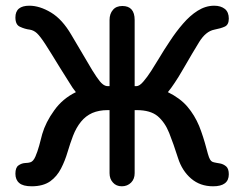

<svg xmlns="http://www.w3.org/2000/svg" viewBox="-20 -640 856 673"><path d="M91 13C118 13 139.5 7 156 -4.5C172 -16 184.5 -31 194 -49.5C203.5 -68 211 -87 217 -107.5C223 -128 229.5 -146.5 236 -164C236 -164 236 -164 236 -164C243.5 -183.5 253 -200 264 -213.5C275 -227 288 -237 303.5 -244C319 -250.5 336.5 -254 357 -254C357 -254 364 -254 364 -254C364 -254 364 -33 364 -33C364 -33 364 -33 364 -33C364 -19.5 368 -8.5 376 0C383.5 8.5 394 13 407 13C407 13 407 13 407 13C420 13 431 8.5 439.5 0C448 -8.5 452 -19.5 452 -33C452 -33 452 -254 452 -254C452 -254 459 -254 459 -254C459 -254 459 -254 459 -254C491 -254 515.5 -247 532.5 -233C549.5 -218.5 563 -199 573 -174C583 -148.5 593.5 -119.5 604 -86C604 -86 604 -86 604 -86C613.5 -56 629 -32 650 -14C671 4 696.5 13 727 13C727 13 727 13 727 13C763.5 13 782 -1 782 -29C782 -29 782 -29 782 -29C782 -42 779 -51 773 -56.5C766.5 -62 759.5 -65.5 751.5 -67C743 -68.5 736 -69.5 730 -71C730 -71 730 -71 730 -71C725.5 -72 722.5 -73.5 720 -76C717.5 -78.5 715 -82.5 712.5 -89C710 -95.5 707.5 -105 704 -118C704 -118 704 -118 704 -118C696.5 -146.5 688 -173.5 678 -198.5C667.5 -223.5 654 -246 637 -266C620 -286 597 -303 568.5 -317C568.5 -317 568.5 -317 568.5 -317C577 -327.5 585 -338.5 592.5 -350C600 -361 611 -378.5 625 -403C625 -403 625 -403 625 -403C645 -437.5 662.5 -467.5 678 -492.5C693.5 -517.5 711 -532 731 -536C731 -536 731 -536 731 -536C746.5 -539 759 -542.5 768.5 -547C777.5 -551.5 782 -560.5 782 -575C782 -575 782 -575 782 -575C782 -589.5 777.5 -601 768.5 -608.5C759 -616 746.5 -620 731 -620C731 -620 731 -620 731 -620C710.5 -620 691.5 -614 673 -602.5C654.5 -591 637.5 -575.5 621.5 -557C605 -538 590 -518 576 -496.5C561.5 -475 548.5 -454.5 537 -435C537 -435 537 -435 537 -435C528.5 -421 519.5 -406.5 510 -391.5C500.5 -376.5 491 -364 482 -353.5C473 -343 465 -338 458 -338C458 -338 452 -338 452 -338C452 -338 452 -570 452 -570C452 -570 452 -570 452 -570C452 -602.5 437.5 -619 409 -619C409 -619 409 -619 409 -619C394.5 -619 383.5 -614.5 376 -605.5C368 -596.5 364 -584.5 364 -570C364 -570 364 -338 364 -338C364 -338 358 -338 358 -338C358 -338 358 -338 358 -338C351.5 -338 345.5 -340.5 340 -345C334 -349.5 327 -358 318.5 -370.5C310 -383 298.5 -401 285 -425C271 -448.5 252.5 -479.5 230 -518C230 -518 230 -518 230 -518C209 -554 185.5 -580 159 -596C132.5 -612 107 -620 83 -620C83 -620 83 -620 83 -620C66.5 -620 54.5 -616.5 46.5 -610C38 -603 34 -592.5 34 -579C34 -579 34 -579 34 -579C34 -561.5 39.5 -550.5 50.5 -546C61 -541 72.5 -537.5 85 -536C85 -536 85 -536 85 -536C93.5 -534.5 102 -530.5 109.5 -523.5C117 -516.5 127 -503.5 139 -485C151 -466.5 168 -439 190 -403C190 -403 190 -403 190 -403C203.5 -381 214.5 -363.5 223 -350.5C231 -337 238.5 -326 246 -317C246 -317 246 -317 246 -317C215 -302 189.5 -280.5 170 -253C150 -225.5 136 -197.5 128 -170C128 -170 128 -170 128 -170C124.5 -158 121 -144.5 117.5 -130C113.5 -115.5 109 -102.5 104 -91C99 -79.5 93 -73 86 -71C86 -71 86 -71 86 -71C82 -69.5 76 -69 67.5 -68.5C59 -68 51.5 -65 44.5 -60C37.5 -55 34 -45.5 34 -31C34 -31 34 -31 34 -31C34 -17 38.5 -6 47.5 1.5C56 9 70.5 13 91 13C91 13 91 13 91 13Z"/></svg>

Font: Jura-Fortis-Bold
Style: Bold
Weight: 500
Designer: Daniel Johnson, Alexei Vanyashin, Mirko Velimirovic
Foundry: Daniel Johnson
Version: ""